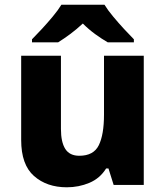

<svg xmlns="http://www.w3.org/2000/svg" viewBox="-20 -879 703 816"><path d="M591 -642V-93H463L441 -163H431Q405 -121 360 -102Q315 -83 264 -83Q179 -83 124.5 -131Q70 -179 70 -284V-642H239V-331Q239 -275 257.5 -246Q276 -217 317 -217Q378 -217 400 -262Q422 -307 422 -392V-642ZM424 -859Q438 -836 461 -808.5Q484 -781 507.5 -755.5Q531 -730 549 -712V-699H438Q412 -714 384.5 -734Q357 -754 332 -779Q305 -754 279.5 -735Q254 -716 227 -699H116V-712Q135 -731 158.5 -756.5Q182 -782 204.5 -809Q227 -836 241 -859Z"/></svg>

Font: Noto Sans Telugu UI ExtraBold
Style: Regular
Weight: 800
Designer: Jelle Bosma - Monotype Design Team
Foundry: Monotype Imaging Inc.
Version: Version 2.005; ttfautohint (v1.8.4.7-5d5b)